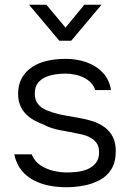

<svg xmlns="http://www.w3.org/2000/svg" viewBox="-20 -780 547 806"><path d="M258 6Q223 6 188 -0.5Q153 -7 122 -23Q91 -39 69.5 -66Q48 -93 40 -132H113Q125 -103 149.5 -86.5Q174 -70 204 -63Q234 -56 261 -56Q280 -56 303.5 -58.5Q327 -61 348 -70Q369 -79 382.5 -96Q396 -113 396 -141Q396 -166 384.5 -181Q373 -196 354 -205Q335 -214 312 -218Q276 -226 235 -233Q194 -240 161 -258Q141 -265 122.5 -275.5Q104 -286 89 -301Q74 -316 65 -337Q56 -358 56 -386Q56 -425 72 -453Q88 -481 115.5 -499Q143 -517 179 -525Q215 -533 255 -533Q303 -533 343.5 -518.5Q384 -504 411.5 -475Q439 -446 446 -402H380Q369 -435 334 -453Q299 -471 253 -471Q236 -471 214 -468Q192 -465 172 -456.5Q152 -448 139 -431.5Q126 -415 126 -387Q126 -361 139 -344Q152 -327 175 -317.5Q198 -308 225 -301Q258 -294 297.5 -287.5Q337 -281 363 -273Q396 -263 419 -246Q442 -229 454 -204.5Q466 -180 466 -146Q466 -100 448 -70.5Q430 -41 399.5 -24.5Q369 -8 332 -1Q295 6 258 6ZM229 -609 102 -760H175L255 -664L334 -760H406L279 -609Z"/></svg>

Font: Onest Light
Style: Regular
Weight: 300
Designer: Dmitri Voloshin, Andrey Kudryavtsev
Foundry: Dmitri Voloshin, Andrey Kudryavtsev
Version: Version 1.000;gftools[0.9.33]